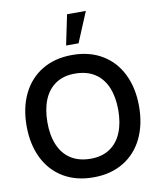

<svg xmlns="http://www.w3.org/2000/svg" viewBox="-104 -1063 958 1159"><g transform="rotate(-10 375.0 -483.0)"><path d="M30 -360Q30 -471.5 71.3 -556.4Q112.6 -641.3 190.5 -688.2Q268.4 -735 374.7 -735Q480.9 -735 558.8 -688.2Q636.8 -641.3 678 -556.4Q719.3 -471.5 719.3 -360Q719.3 -248.5 678 -163.6Q636.8 -78.7 558.8 -31.8Q480.9 15 374.7 15Q268.4 15 190.5 -31.8Q112.6 -78.7 71.3 -163.6Q30 -248.5 30 -360ZM591.8 -360Q591.8 -439.4 567.4 -498Q543 -556.5 494.5 -588.5Q446 -620.5 374.7 -621.3Q303.8 -622.2 255.1 -590Q206.4 -557.8 182 -498.8Q157.7 -439.9 157.5 -360Q157.3 -280.7 181.8 -222.1Q206.2 -163.5 254.8 -131.5Q303.3 -99.5 374.7 -98.7Q445.6 -97.8 494.3 -130Q543 -162.2 567.4 -221.2Q591.8 -280.2 591.8 -360ZM349.2 -797.5H425.6L502.8 -982.5H387.7Z"/></g></svg>

Font: Tap Sans
Style: Regular
Weight: 400
Designer: Tap Payments
Foundry: Tap Payments
Version: Version 1.001;Glyphs 3.1.2 (3151)